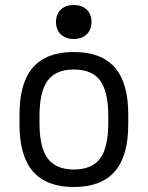

<svg xmlns="http://www.w3.org/2000/svg" viewBox="-20 -738 590 768"><path d="M275 10Q166 10 112 -52Q58 -114 58 -240V-280Q58 -407 112 -468.5Q166 -530 275 -530Q385 -530 439 -468.5Q493 -407 493 -280V-240Q493 -114 439 -52Q385 10 275 10ZM275 -60Q348 -60 380.5 -104Q413 -148 413 -245V-275Q413 -372 380.5 -416Q348 -460 275 -460Q204 -460 171 -416Q138 -372 138 -275V-245Q138 -148 171 -104Q204 -60 275 -60ZM275 -582Q243 -582 223.5 -600.5Q204 -619 204 -650Q204 -682 223.5 -700Q243 -718 275 -718Q307 -718 326.5 -700Q346 -682 346 -650Q346 -619 326.5 -600.5Q307 -582 275 -582Z"/></svg>

Font: M PLUS Code Latin SemiExpanded
Style: Regular
Weight: 400
Width: 6
Designer: Coji Morishita
Foundry: UNDERFOREST DESIGN
Version: Version 1.002; ttfautohint (v1.8.3)